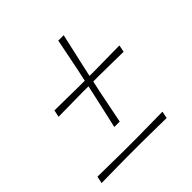

<svg xmlns="http://www.w3.org/2000/svg" viewBox="-158 -736 877 877"><g transform="rotate(-45 280.0 -298.0)"><path d="M239 -138Q249 -182.5 259.2 -227.5Q269.5 -272.5 275 -298L287 -353H253Q227 -352.5 181.2 -352.2Q135.5 -352 92 -351L99 -385Q142.5 -384.5 187.8 -384Q233 -383.5 259 -383H293L305 -438Q310.5 -464 319.5 -509.8Q328.5 -555.5 337 -598H372Q362.5 -555 352.2 -509.8Q342 -464.5 336 -438L324 -383H359Q385.5 -383.5 430.5 -384Q475.5 -384.5 519 -385L512 -351Q468.5 -352 424 -352.2Q379.5 -352.5 353 -353H318L306 -298L274 -138ZM17 2 24 -32Q67.5 -31.5 112.8 -31Q158 -30.5 184 -30H284Q310.5 -30.5 355.5 -31Q400.5 -31.5 444 -32L437 2Q393.5 1 348.5 0.8Q303.5 0.5 277 0H177Q151 0.5 105.8 0.8Q60.5 1 17 2Z"/></g></svg>

Font: Commissioner Loud Thin
Style: Italic
Weight: 100
Italic angle: -12°
Designer: Kostas Bartsokas
Foundry: Kostas Bartsokas
Version: Version 1.000; ttfautohint (v1.8.3)